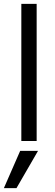

<svg xmlns="http://www.w3.org/2000/svg" viewBox="-33 -727 286 990"><path d="M156 0H77V-707H156ZM52 243H-13L71 51H163Z"/></svg>

Font: Hind Madurai
Style: Regular
Weight: 400
Designer: Jyotish Sonowal
Foundry: Indian Type Foundry
Version: Version 1.001;PS 1.0;hotconv 1.0.86;makeotf.lib2.5.63406; tt